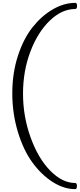

<svg xmlns="http://www.w3.org/2000/svg" viewBox="-20 -916 559 1343"><path d="M506 364Q518 364 518 385.5Q518 407 506 407Q427 407 348.5 357Q270 307 207 221Q144 135 105 6.5Q66 -122 66 -263.5Q66 -405 105.5 -526Q145 -647 208.5 -726.5Q272 -806 350 -851Q428 -896 507 -896Q519 -896 519 -874.5Q519 -853 506 -853Q413 -853 328.5 -772Q244 -691 192.5 -555Q141 -419 141 -260.5Q141 -102 194 45Q247 192 331.5 278Q416 364 506 364Z"/></svg>

Font: Sedan SC
Style: Regular
Weight: 400
Designer: Sebastian Salazar
Foundry: Sebastian Salazar
Version: Version 1.001